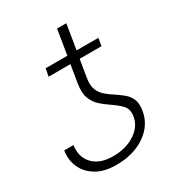

<svg xmlns="http://www.w3.org/2000/svg" viewBox="-162 -752 787 860"><g transform="rotate(-30 232.0 -322.0)"><path d="M362.8 -140.1Q368.7 -177.7 348.4 -198.2Q328.1 -218.8 300.3 -237.3Q277.8 -252.4 256.6 -271Q235.4 -289.6 224.1 -318.4Q212.9 -347.2 220.2 -393.1L235.4 -484.9H122.6L129.9 -524.4H242.2L263.2 -652.8H311L290 -524.4H402.8L396 -484.9H283.2L268.1 -394Q262.2 -357.4 272 -334.2Q281.7 -311 300.5 -295.4Q319.3 -279.8 340.3 -266.6Q360.8 -252.9 379.2 -237.8Q397.5 -222.7 407 -200.2Q416.5 -177.7 410.6 -143.1Q399.4 -73.7 338.4 -32.2Q277.3 9.3 189 9.3Q126 9.3 85.2 -15.6Q44.4 -40.5 27.6 -80.1Q10.7 -119.6 18.1 -164.1H65.9Q57.1 -106 92.3 -68.8Q127.4 -31.7 195.8 -31.7Q261.7 -31.7 308.3 -62Q355 -92.3 362.8 -140.1Z"/></g></svg>

Font: Inter Display Extra Light
Style: Italic
Weight: 200
Italic angle: -9.39999°
Designer: Rasmus Andersson
Foundry: rsms
Version: Version 4.000;git-4fc901f